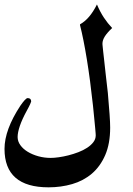

<svg xmlns="http://www.w3.org/2000/svg" viewBox="-20 -718 590 851"><path d="M335 -610.4Q355.5 -621.6 374.3 -643.3Q393.1 -665 409.7 -698.2Q423.8 -665 440.7 -639.6Q457.5 -614.3 477.1 -593.8Q455.6 -573.7 444.8 -556.9Q434.1 -540 434.1 -524.4Q434.1 -522.5 434.3 -519.8Q434.6 -517.1 435.3 -509.5Q436 -502 437.5 -488.3Q439 -474.6 441.7 -450.9Q444.3 -427.2 448.2 -391.8Q452.1 -356.4 458 -306.2Q462.9 -250 465.6 -212.2Q468.3 -174.3 468.3 -152.8Q468.3 -81.1 446.3 -30.5Q424.3 20 387 51.8Q349.6 83.5 300 97.9Q250.5 112.3 195.3 112.3Q0 112.3 0 -58.1Q0 -142.6 70.3 -249.5Q81.5 -265.6 89.6 -274.4Q97.7 -283.2 102.5 -283.2Q118.2 -283.2 118.2 -268.1Q118.2 -267.1 113.8 -256.8Q109.4 -246.6 98.1 -226.1Q78.1 -189.5 68.1 -160.2Q58.1 -130.9 58.1 -110.8Q58.1 -91.3 70.3 -74.5Q82.5 -57.6 103 -45.2Q123.5 -32.7 149.9 -25.4Q176.3 -18.1 204.6 -18.1Q219.7 -18.1 240.5 -21Q261.2 -23.9 283.4 -29.5Q305.7 -35.2 327.4 -43.5Q349.1 -51.8 366.2 -63Q383.3 -74.2 393.8 -87.9Q404.3 -101.6 404.3 -118.2Q404.3 -121.1 403.8 -127.4Q403.3 -133.8 402.1 -147.9Q400.9 -162.1 398.4 -186.5Q396 -210.9 392.1 -250Q379.9 -363.3 365 -454.8Q350.1 -546.4 334.5 -607.4Z"/></svg>

Font: XB Niloofar
Style: Bold
Weight: 700
Designer: Behnam
Foundry: Irmug
Version: Version 7.201 2008